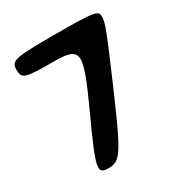

<svg xmlns="http://www.w3.org/2000/svg" viewBox="-167 -834 906 957"><g transform="rotate(-30 286.5 -355.5)"><path d="M532 -672C532 -707 509 -711 281 -711C53 -711 30 -706 30 -654C30 -602 46 -597 207 -597C367 -597 370 -570 246 -299C121 -27 115 0 183 0C250 0 270 -29 395 -316C519 -603 532 -636 532 -672Z"/></g></svg>

Font: Asimov Print
Style: A
Weight: 500
Designer: Google
Version: Version 2.000980: 2014